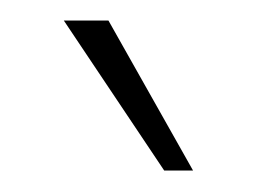

<svg xmlns="http://www.w3.org/2000/svg" viewBox="-20 -615 254 185"><path d="M138.2 -450.7H166L84.5 -595.2H41.5Z"/></svg>

Font: Now ExtraLight
Style: Regular
Weight: 200
Designer: Alfredo Marco Pradil
Foundry: Alfredo Marco Pradil
Version: Version 1.200;hotconv 1.0.109;makeotfexe 2.5.65596